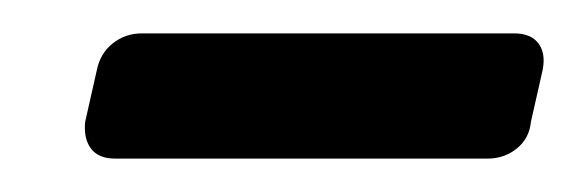

<svg xmlns="http://www.w3.org/2000/svg" viewBox="-20 -712 346 115"><path d="M49 -617Q39 -617 34.5 -623Q30 -629 31 -639L38 -670Q40 -680 47.5 -686Q55 -692 65 -692H288Q298 -692 302.5 -686Q307 -680 305 -670L298 -639Q297 -629 289.5 -623Q282 -617 272 -617Z"/></svg>

Font: Rubik
Style: Italic
Weight: 400
Italic angle: -12°
Designer: Hubert and Fischer
Foundry: Hubert and Fischer
Version: Version 2.300;gftools[0.9.30]